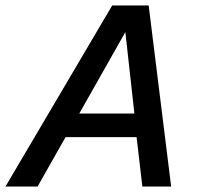

<svg xmlns="http://www.w3.org/2000/svg" viewBox="-63 -680 717 700"><path d="M-43 0 346 -660H479L561 0H456L435 -180H176L74 0ZM226 -266H427L394 -563Z"/></svg>

Font: Kantumruy Pro Medium
Style: Italic
Weight: 500
Italic angle: -13°
Designer: Sovichet Tep
Foundry: Sovichet Tep
Version: Version 1.002